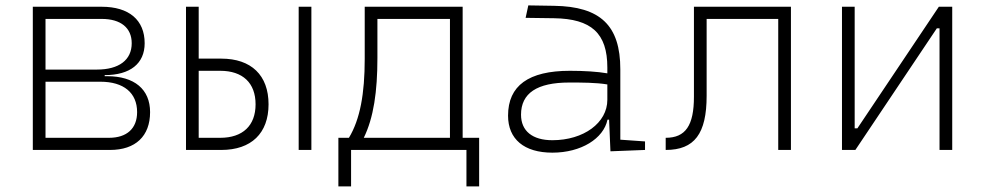

<svg xmlns="http://www.w3.org/2000/svg" viewBox="-20 -542 3556 694"><path d="M98.6 0H377.9C469.7 0 522.5 -49.8 522.5 -136.7C522.5 -219.2 465.8 -266.6 367.2 -266.6H358.4V-270.5C450.2 -270.5 502.9 -312 502.9 -385.7C502.9 -469.7 446.3 -517.6 347.7 -517.6H98.6ZM144.5 -43.9V-246.6H342.8C427.2 -246.6 475.6 -206.5 475.6 -136.7C475.6 -77.6 438.5 -43.9 374 -43.9ZM144.5 -290.5V-473.6H347.7C416.5 -473.6 456.1 -441.4 456.1 -385.7C456.1 -325.2 410.2 -290.5 330.1 -290.5Z M652.3 0H779.8C888.2 0 950.7 -60.1 950.7 -165C950.7 -270 888.2 -330.1 779.8 -330.1H698.2V-517.6H652.3ZM698.2 -43.9V-286.1H775.9C857.4 -286.1 903.8 -242.2 903.8 -165C903.8 -87.9 857.4 -43.9 775.9 -43.9ZM1059.6 0H1105.5V-517.6H1059.6Z M1203.1 131.8H1249V0H1666V131.8H1711.9V-43.9H1652.3V-517.6H1298.3V-329.1C1298.3 -203.6 1281.7 -110.8 1241.2 -43.9H1203.1ZM1606.4 -43.9H1294.9C1330.6 -116.7 1344.2 -211.4 1344.2 -332.5V-473.6H1606.4Z M2186.5 4.9 2311.5 0V-30.8L2222.2 -37.1V-291.5C2222.2 -449.7 2150.4 -518.6 1982.4 -521L1889.6 -522.5L1879.9 -477.5L1982.4 -476.1C2117.7 -474.1 2175.3 -421.9 2175.3 -297.9V-276.9C2139.2 -283.2 2090.8 -286.1 2040 -286.1C1890.6 -286.1 1816.4 -232.4 1816.4 -124C1816.4 -39.1 1874.5 9.8 1976.6 9.8C2080.6 9.8 2161.6 -41 2175.8 -109.4H2181.6ZM2175.3 -236.8V-181.2C2175.3 -98.1 2089.8 -35.2 1976.6 -35.2C1904.8 -35.2 1863.3 -68.4 1863.3 -127.4C1863.3 -205.1 1920.9 -243.7 2037.6 -243.7C2082 -243.7 2134.3 -243.7 2175.3 -236.8Z M2386.2 0C2490.2 0 2534.2 -58.6 2534.2 -195.8V-473.6H2793V0H2838.9V-517.6H2488.3V-192.4C2488.3 -88.4 2458 -43.9 2386.2 -43.9Z M3023.4 0H3071.8L3366.2 -439.5H3376V0H3421.9V-517.6H3373.5L3079.1 -78.1H3069.3V-517.6H3023.4Z"/></svg>

Font: Cascadia Mono PL ExtraLight
Style: Regular
Weight: 200
Monospace: yes
Designer: Aaron Bell
Foundry: Saja Typeworks
Version: Version 2404.023